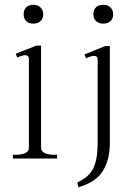

<svg xmlns="http://www.w3.org/2000/svg" viewBox="-20 -664 562 804"><path d="M79 -604Q79 -623 90 -633.5Q101 -644 120 -644Q138 -644 149.5 -633Q161 -622 161 -604Q161 -586 149.5 -575.5Q138 -565 120 -565Q101 -565 90 -575.5Q79 -586 79 -604ZM371 -604Q371 -623 382 -633.5Q393 -644 413 -644Q431 -644 442.5 -633Q454 -622 454 -604Q454 -586 442.5 -575.5Q431 -565 413 -565Q394 -565 382.5 -575.5Q371 -586 371 -604ZM34 -16H48Q70 -16 85.5 -23Q101 -30 101 -45V-418Q101 -426 96.5 -429.5Q92 -433 86 -433Q74 -433 52 -423L46 -439L132 -473H152V-45Q152 -30 167.5 -23Q183 -16 205 -16H219V0H34ZM304 100Q354 77 371.5 39Q389 1 389 -65V-415Q389 -430 374 -430Q362 -430 340 -420L334 -436L420 -471H440V-66Q440 6 410 53Q380 100 308 120Z"/></svg>

Font: Taviraj ExtraLight
Style: Regular
Weight: 200
Designer: Katatrad Team
Foundry: CadsonDemak
Version: Version 1.030